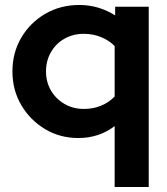

<svg xmlns="http://www.w3.org/2000/svg" viewBox="-20 -548 672 772"><path d="M441 204V-41Q378 7 295 7Q221 7 161 -29Q101 -65 65.5 -125.5Q30 -186 30 -261Q30 -336 65.5 -396.5Q101 -457 162 -492.5Q223 -528 299 -528Q339 -528 375.5 -517Q412 -506 443 -486V-521H578V204ZM317 -110Q355 -110 386.5 -123Q418 -136 441 -160V-363Q418 -386 386 -399Q354 -412 317 -412Q274 -412 239.5 -392.5Q205 -373 185 -338.5Q165 -304 165 -261Q165 -218 185 -184Q205 -150 239.5 -130Q274 -110 317 -110Z"/></svg>

Font: Red Hat Display ExtraBold
Style: Regular
Weight: 800
Designer: Pentagram, MCKL
Foundry: Pentagram, MCKL
Version: Version 1.023